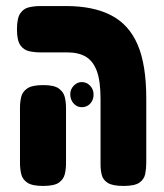

<svg xmlns="http://www.w3.org/2000/svg" viewBox="-20 -605 542 634"><path d="M388 9Q352 9 336 -1Q320 -11 316 -27.5Q312 -44 312 -61V-278Q312 -338 299.5 -371Q287 -404 263 -418Q239 -432 202 -432H113Q94 -432 76 -436Q58 -440 47 -456Q36 -472 36 -508Q36 -545 47 -561Q58 -577 76 -581Q94 -585 113 -585H199Q288 -585 347 -554.5Q406 -524 434.5 -457.5Q463 -391 463 -280V-68Q463 -48 459.5 -30.5Q456 -13 440.5 -2Q425 9 388 9ZM122 9Q86 9 70 -2Q54 -13 50 -30.5Q46 -48 46 -67V-249Q46 -268 50 -285Q54 -302 70 -313Q86 -324 123 -324Q159 -324 174.5 -312.5Q190 -301 194 -284Q198 -267 198 -248V-66Q198 -47 194 -30Q190 -13 174.5 -2Q159 9 122 9ZM250 -251Q234 -251 223 -263.5Q212 -276 212 -294Q212 -310 223.5 -322Q235 -334 250 -334Q266 -334 277.5 -322Q289 -310 289 -293Q289 -275 278 -263Q267 -251 250 -251Z"/></svg>

Font: Fredoka Condensed SemiBold
Style: Regular
Weight: 600
Width: 3
Designer: Ben Nathan
Foundry: Milena B. Brandão, Ben Nathan
Version: Version 2.001